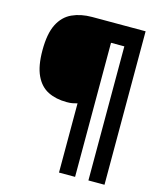

<svg xmlns="http://www.w3.org/2000/svg" viewBox="-128 -853 900 1072"><g transform="rotate(15 321.5 -316.5)"><path d="M579 127H486V-648H409V127H316V-273Q301 -269 288.5 -266.5Q276 -264 255 -264Q193 -264 147 -287Q101 -310 75.5 -364Q50 -418 50 -509Q50 -605 77.5 -659.5Q105 -714 155 -737Q205 -760 270 -760H579Z"/></g></svg>

Font: Noto Sans Hebrew Thin Black
Style: Regular
Weight: 900
Version: Version 3.001